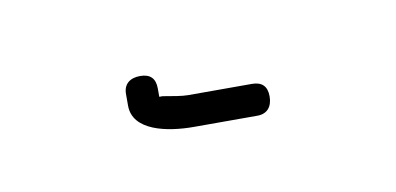

<svg xmlns="http://www.w3.org/2000/svg" viewBox="-25 -96 233 113"><g transform="rotate(-10 91.5 -39.5)"><path d="M86 -22H124C130 -22 133 -26 133 -32C133 -38 130 -41 124 -41H86C82 -41 77 -42 71 -43H69V-48C69 -54 66 -57 60 -57C54 -57 50 -54 50 -48V-41C50 -26 70 -22 86 -22Z"/></g></svg>

Font: Electronic
Style: ExThn
Weight: 100
Version: Version 1.011